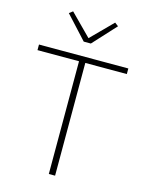

<svg xmlns="http://www.w3.org/2000/svg" viewBox="-135 -1012 834 1094"><g transform="rotate(15 281.5 -465.5)"><path d="M545 -665H300V0H263V-665H18V-698H545ZM302 -780H260L136 -915L157 -931L281 -806L405 -931L426 -915Z"/></g></svg>

Font: IBM Plex Sans ExtraLight
Style: Regular
Weight: 250
Designer: Mike Abbink, Paul van der Laan, Pieter van Rosmalen
Foundry: Bold Monday
Version: Version 3.201